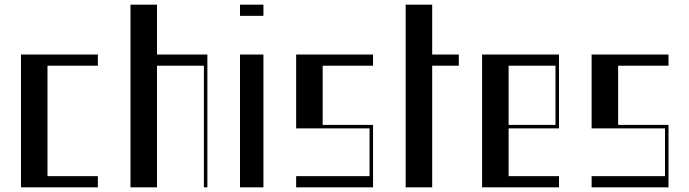

<svg xmlns="http://www.w3.org/2000/svg" viewBox="-20 -804 2959 824"><path d="M70 -570H400V-522H183.8V-48H400V0H70Z M540 -784H653.8V-570H870V0H855V-522H653.8V0H540Z M1010 -570H1110.6V0H1010ZM1010 -784H1110.6V-736H1010Z M1251 -48H1566V-253H1251V-570H1581V-522H1364.8V-268H1581V0H1251Z M1721 -784H1834.8V-570H1949V-522H1834.8V0H1721Z M2049 -570H2379V-253H2162.8V-48H2379V0H2049ZM2364 -268V-522H2162.8V-268Z M2519 -48H2834V-253H2519V-570H2849V-522H2632.8V-268H2849V0H2519Z"/></svg>

Font: Facade Sud
Style: Regular
Weight: 100
Designer: Éléonore Fines
Foundry: Velvetyne Type Foundry
Version: Version 1.001;Glyphs 3.2 (3202)